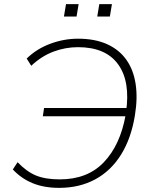

<svg xmlns="http://www.w3.org/2000/svg" viewBox="-20 -900 724 928"><path d="M266 8Q193 8 138 -14.5Q83 -37 42 -81L65 -116Q109 -70 154.5 -51.5Q200 -33 269 -33Q403 -33 482 -116Q561 -199 587 -343L604 -338H187L193 -378H609L589 -358Q611 -506 551 -589Q491 -672 357 -672Q296 -672 238.5 -650.5Q181 -629 131 -582L109 -617Q157 -664 223 -688.5Q289 -713 357 -713Q439 -713 497.5 -686.5Q556 -660 590.5 -611.5Q625 -563 635.5 -494.5Q646 -426 632 -342Q614 -231 565 -152.5Q516 -74 440 -33Q364 8 266 8ZM450 -820 460 -880H521L511 -820ZM289 -820 299 -880H360L350 -820Z"/></svg>

Font: Mulish ExtraLight
Style: Italic
Weight: 200
Italic angle: -9°
Designer: Vernon Adams
Foundry: Vernon Adams
Version: Version 3.603